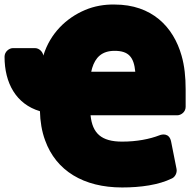

<svg xmlns="http://www.w3.org/2000/svg" viewBox="-70 -778 846 846"><path d="M468 -154C376 -154 337 -191 329 -270H711C727 -270 748 -284 748 -307V-385C748 -438 743 -488 730 -533C694 -660 599 -758 435 -758C390 -759 345 -751 305 -734C222 -699 151 -631 121 -533C119 -548 104 -566 84 -566H-13C-29 -566 -50 -551 -50 -528C-50 -412 1 -319 106 -288C107 -244 114 -199 129 -159C177 -26 298 48 468 48C550 48 629 37 688 8C701 2 711 -16 708 -33L684 -154C676 -194 643 -186 633 -182C589 -165 533 -154 468 -154ZM526 -462H332C333 -466 335 -473 336 -478C350 -524 378 -554 435 -554C497 -554 520 -526 526 -462Z"/></svg>

Font: Asimov Print
Style: E
Weight: 500
Designer: Google
Version: Version 2.000980; 2014